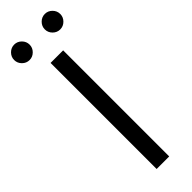

<svg xmlns="http://www.w3.org/2000/svg" viewBox="-304 -857 864 864"><g transform="rotate(-45 128.5 -424.5)"><path d="M89.2 0V-675H169.2V0ZM226.7 -750.8Q206.7 -750.8 192.1 -765.4Q177.5 -780 177.5 -800Q177.5 -820 192.1 -834.6Q206.7 -849.2 226.7 -849.2Q246.7 -849.2 261.2 -834.6Q275.8 -820 275.8 -800Q275.8 -780 261.2 -765.4Q246.7 -750.8 226.7 -750.8ZM31.7 -750.8Q11.7 -750.8 -2.9 -765.4Q-17.5 -780 -17.5 -800Q-17.5 -820 -2.9 -834.6Q11.7 -849.2 31.7 -849.2Q51.7 -849.2 66.2 -834.6Q80.8 -820 80.8 -800Q80.8 -780 66.2 -765.4Q51.7 -750.8 31.7 -750.8Z"/></g></svg>

Font: Funnel Display Light
Style: Regular
Weight: 300
Designer: NORD ID, Kristian Moeller
Foundry: Dicotype
Version: Version 1.000